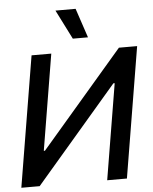

<svg xmlns="http://www.w3.org/2000/svg" viewBox="-62 -1014 847 1066"><g transform="rotate(-5 361.0 -481.5)"><path d="M133.8 -727.5H243.7L155.3 -193.4H161.6L620.6 -727.5H722.2L601.6 0H491.7L580.1 -533.2H572.8L115.2 0H13.2ZM370.1 -799.8 287.6 -963.4H399.9L454.6 -799.8Z"/></g></svg>

Font: Inter Tight Medium
Style: Italic
Weight: 500
Italic angle: -9.39999°
Designer: Rasmus Andersson
Foundry: rsms
Version: Version 3.004